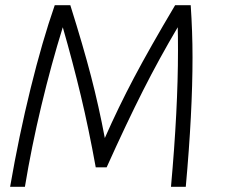

<svg xmlns="http://www.w3.org/2000/svg" viewBox="-20 -720 869 740"><path d="M722 -500Q722 -286 696 0H639Q666 -299 666 -525Q666 -587 665 -615Q594 -495 531 -370.5Q468 -246 391 -75H349Q322 -224 291.5 -351.5Q261 -479 222 -615Q178 -474 139.5 -313Q101 -152 76 0H19Q53 -197 98 -379.5Q143 -562 191 -700H251Q301 -541 331 -425.5Q361 -310 384 -188Q436 -306 496.5 -420.5Q557 -535 655 -700H715Q722 -597 722 -500Z"/></svg>

Font: Krub Light
Style: Italic
Weight: 300
Italic angle: -8°
Designer: Ekaluck Peanpanawate
Foundry: Cadson Demak Co.,Ltd.
Version: Version 1.000; ttfautohint (v1.6)